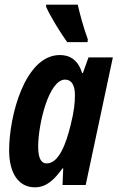

<svg xmlns="http://www.w3.org/2000/svg" viewBox="-20 -790 502 820"><path d="M267 -610H354L355 -622C335 -678 322 -727 312 -770H177V-761C194 -721 242 -644 267 -610ZM129 10C179 10 212 -23 247 -71H250L247 0H346L462 -545H358L334 -478H331C314 -532 280 -555 236 -555C86 -555 19 -294 19 -148C19 -49 60 10 129 10ZM179 -92C155 -92 143 -116 143 -164C143 -259 188 -450 258 -450C285 -450 300 -427 300 -384C300 -352 297 -316 281 -253C263 -181 233 -92 179 -92Z"/></svg>

Font: Noto Sans ExtraCondensed
Style: Bold Italic
Weight: 700
Width: 2
Italic angle: -12°
Designer: Monotype Design Team
Foundry: Monotype Imaging Inc.
Version: Version 2.013